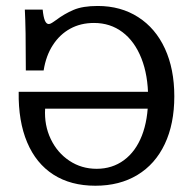

<svg xmlns="http://www.w3.org/2000/svg" viewBox="-20 -602 638 634"><path d="M41.7 -298.9H500.1L501 -243.2H129Q125.8 -188.5 147.5 -143.1Q169.2 -97.6 209.2 -71.1Q249.1 -44.6 299.1 -44.6Q350.6 -44.6 389.3 -73.1Q428 -101.6 448.6 -154.3Q469.1 -207 469.1 -278.9Q469.1 -353.2 446.9 -409.4Q424.7 -465.5 384.5 -495.8Q344.2 -526.2 290.5 -526.2Q246.5 -526.2 212.1 -507.4Q177.7 -488.7 154.8 -453.5Q131.8 -418.3 124.1 -369.4H65.3Q65.3 -441.8 64.5 -491.2Q63.6 -540.7 62 -570.4H120.9Q123.3 -545.7 128.2 -534.1Q133.1 -522.6 141.1 -522.6Q145.2 -522.6 151.7 -526.6Q158.2 -530.6 164.8 -535.5Q192.5 -556.4 222.8 -569.3Q253 -582.3 302.5 -582.3Q378.9 -582.3 436.2 -545.5Q493.6 -508.8 524.6 -441.5Q555.6 -374.1 555.6 -284Q555.6 -192.9 524.1 -126.4Q492.6 -59.8 433.8 -24.3Q375 11.3 295 11.3Q213.6 11.3 156.4 -25.4Q99.1 -62.2 69.7 -131.9Q40.2 -201.6 41.7 -298.9Z"/></svg>

Font: Playfair Micro SmCond SmLight
Style: Regular
Weight: 360
Width: 4
Designer: Claus Eggers Sørensen
Foundry: Claus Eggers Sørensen
Version: Version 2.100;Glyphs 3.2 (3219)